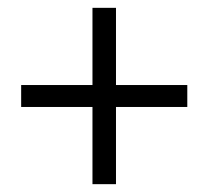

<svg xmlns="http://www.w3.org/2000/svg" viewBox="-20 -575 532 490"><path d="M216 -105V-302H34V-358H216V-555H276V-358H458V-302H276V-105Z"/></svg>

Font: Assistant
Style: Regular
Weight: 400
Designer: Hebrew By Ben Nathan, Latin by Paul Hunt
Version: Version 3.000